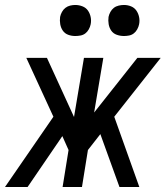

<svg xmlns="http://www.w3.org/2000/svg" viewBox="-50 -753 667 773"><path d="M-30 0 165 -283 56 -520H139L248 -282L288 -520H366L329 -300L503 -520H597L410 -283L511 0H431L354 -213L304 -149L280 0H202L226 -149L201 -205L61 0ZM449 -608Q434 -608 420 -613Q406 -618 398 -629.5Q390 -641 387.5 -655.5Q385 -670 387 -685Q389 -695 394.5 -705Q400 -715 408.5 -721.5Q417 -728 428 -730.5Q439 -733 449 -733Q464 -733 477.5 -727.5Q491 -722 499 -710.5Q507 -699 510 -684.5Q513 -670 510 -655Q508 -645 502.5 -635Q497 -625 488.5 -618.5Q480 -612 469.5 -610Q459 -608 449 -608ZM253 -608Q238 -608 224.5 -613Q211 -618 203 -629.5Q195 -641 192.5 -655.5Q190 -670 192 -685Q194 -695 199.5 -705Q205 -715 213.5 -721.5Q222 -728 232.5 -730.5Q243 -733 253 -733Q268 -733 282 -727.5Q296 -722 304 -710.5Q312 -699 315 -684.5Q318 -670 315 -655Q313 -645 307.5 -635Q302 -625 293.5 -618.5Q285 -612 274 -610Q263 -608 253 -608Z"/></svg>

Font: Iosevka QP
Style: Italic
Weight: 400
Italic angle: -9°
Designer: Belleve Invis
Foundry: Belleve Invis
Version: Version 20.0.0; ttfautohint (v1.8.4)